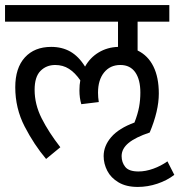

<svg xmlns="http://www.w3.org/2000/svg" viewBox="-27 -636 702 751"><path d="M654.8 47.9Q626.5 69.8 588.6 82.5Q550.8 95.2 511.7 95.2Q466.8 95.2 436.8 77.4Q406.7 59.6 392.6 32Q378.4 4.4 378.4 -25.4Q378.4 -65.4 408.2 -99.9Q438 -134.3 499 -156.7Q512.2 -190.9 517.1 -218Q522 -245.1 522 -273.9Q522 -324.7 502 -353.3Q481.9 -381.8 443.8 -381.8Q403.8 -381.8 380.1 -352.5Q356.4 -323.2 356.4 -273.4Q356.4 -255.9 359.4 -236.8L291 -228.5Q283.7 -252.9 283.7 -282.2Q283.7 -304.7 287.1 -321.8Q266.6 -351.6 242.9 -366.7Q219.2 -381.8 189 -381.8Q154.3 -381.8 131.3 -358.6Q108.4 -335.4 108.4 -284.7Q108.4 -228 135.7 -173.6Q163.1 -119.1 209 -60.1L153.3 -14.2Q106 -70.3 69.3 -141.4Q32.7 -212.4 32.7 -294.9Q32.7 -370.1 70.3 -411.4Q107.9 -452.6 173.3 -452.6Q215.8 -452.6 248.3 -434.1Q280.8 -415.5 305.7 -375.5Q325.2 -410.6 358.9 -430.9Q392.6 -451.2 434.6 -452.6V-551.3H-7.3V-616.2H635.3V-551.3H511.2V-438.5Q551.8 -418.9 573 -376.2Q594.2 -333.5 594.2 -270Q594.2 -202.6 558.6 -117.7Q502.9 -99.1 475.8 -76.7Q448.7 -54.2 448.7 -25.4Q448.7 -1 462.9 16.8Q477.1 34.7 514.6 34.7Q542.5 34.7 572.5 23.9Q602.5 13.2 627.9 -4.9Z"/></svg>

Font: Varta
Style: Regular
Weight: 400
Designer: Joana Correia, Viktoriya Grabowska, Eben Sorkin
Foundry: Sorkin Type
Version: Version 1.002; ttfautohint (v1.3) -l 8 -r 24 -G 200 -x 12 -H